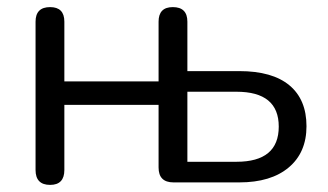

<svg xmlns="http://www.w3.org/2000/svg" viewBox="-20 -513 922 540"><path d="M121 7Q80 7 80 -35V-452Q80 -493 121 -493Q161 -493 161 -452V-284H426V-452Q426 -493 466 -493Q507 -493 507 -452V-313H653Q746 -313 794 -273Q842 -233 842 -158Q842 -84 792 -42Q742 0 653 0H468Q426 0 426 -42V-218H161V-35Q161 7 121 7ZM507 -255V-58H645Q764 -58 764 -157Q764 -255 645 -255Z"/></svg>

Font: Nunito
Style: Regular
Weight: 400
Designer: Vernon Adams
Foundry: Vernon Adams
Version: Version 3.602